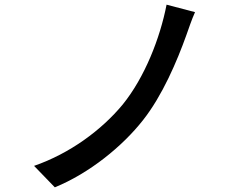

<svg xmlns="http://www.w3.org/2000/svg" viewBox="-20 -777 1040 823"><path d="M816 -725 694 -757C666 -613 600 -445 506 -329C415 -219 279 -119 126 -66L215 26C364 -35 505 -150 593 -262C676 -367 739 -515 779 -627C789 -655 802 -694 816 -725Z"/></svg>

Font: ChiuKong Gothic CL Medium
Style: Regular
Weight: 500
Designer: Ryoko NISHIZUKA 西塚涼子 (kana, bopomofo & ideographs); Paul D. Hunt (Latin, Greek & Cyrillic); Sandoll Communications 산돌커뮤니
Foundry: Adobe
Version: Version 1.300